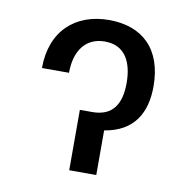

<svg xmlns="http://www.w3.org/2000/svg" viewBox="-67 -619 674 685"><g transform="rotate(10 270.0 -276.5)"><path d="M68.2 -342.3H166.2C166.2 -423.3 204.5 -474.4 273.4 -474.4C346.6 -474.4 375 -417.6 375 -341.6C375 -268.5 348 -218.8 272.7 -218.8H227.3V0H325.3V-161.6C431.5 -178.6 471.6 -251.1 471.6 -346.6C471.6 -481.5 396.3 -552.6 274.9 -552.6C153.4 -552.6 68.2 -477.3 68.2 -342.3Z"/></g></svg>

Font: Magic Ui Pro
Style: Regular
Weight: 400
Designer: Stefan Endress, Andreas Faust
Version: Version 1.000;FEAKit 1.0